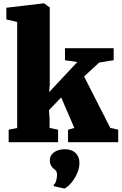

<svg xmlns="http://www.w3.org/2000/svg" viewBox="-20 -840 718 1134"><path d="M274.4 107.4Q274.4 88.4 283 75.9Q291.5 63.5 304.7 55.7Q317.9 47.9 333.3 44.7Q348.6 41.5 361.8 41.5H365.2Q383.3 41.5 398.7 46.9Q414.1 52.2 425.3 62.5Q436.5 72.8 442.9 87.9Q449.2 103 449.2 123Q448.7 149.9 439 175.3Q429.2 200.7 415.3 221.2Q401.4 241.7 386.2 255.6Q371.1 269.5 360.8 273.4H358.9L298.8 259.8L295.9 252Q300.8 250 304.7 243.7Q308.6 237.3 311.3 229Q314 220.7 315.4 210.9Q316.9 201.2 316.9 192.9Q316.9 177.2 311 169.4Q305.2 161.6 298.3 157.7Q290.5 151.9 282.5 139.6Q274.4 127.4 274.4 107.4ZM31.2 -74.2 81.5 -84V-710.4L17.6 -725.1V-794.4L238.3 -820.3H240.7L273.9 -795.9V-340.3L270.5 -295.9L436.5 -473.6L363.8 -484.4V-555.2H651.4V-484.4L565.9 -470.7L476.6 -388.2L631.3 -84.5L678.2 -74.2V0H381.8V-73.7L418.9 -84.5L341.3 -264.6L269.5 -189.9L272.9 -138.7V-84.5L323.2 -73.7V0H31.2Z"/></svg>

Font: Merriweather UltraBold
Style: Regular
Weight: 900
Designer: Eben Sorkin ( sorkintype@gmail.com )
Foundry: Eben Sorkin
Version: Version 1.570; ttfautohint (v1.3) -l 8 -r 32 -G 0 -x 0 -H 60